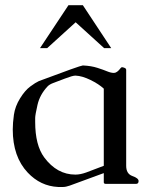

<svg xmlns="http://www.w3.org/2000/svg" viewBox="-20 -725 604 757"><path d="M137.7 -535.2 250 -704.6H306.6L418.5 -535.2H390.6L278.3 -637.2L166 -535.2ZM276.4 -426.8Q266.1 -426.8 235.4 -415Q204.6 -403.3 189.7 -397.7Q174.8 -392.1 167.5 -384.3Q137.2 -352.1 127.9 -311.8Q118.7 -271.5 118.7 -259.8V-246.6Q118.7 -245.1 118.7 -244.1Q118.7 -152.8 154.3 -104.5Q204.6 -36.6 277.3 -36.6Q296.4 -36.6 319.6 -44.9Q342.8 -53.2 389.2 -71.3V-375.5Q369.1 -394 336.4 -409.9Q303.7 -425.8 278.3 -426.8ZM229 12.2H209Q139.6 8.8 89.4 -44.4Q30.3 -106.9 30.3 -214.8Q30.3 -240.2 34.9 -272.9Q39.6 -305.7 59.1 -337.2Q78.6 -368.7 99.4 -384Q120.1 -399.4 133.3 -405.3Q297.4 -466.8 306.2 -466.8H308.6Q339.8 -465.3 364 -457.5Q388.2 -449.7 402.8 -443.6Q417.5 -437.5 429.4 -437.5Q441.4 -437.5 455.6 -456.5Q458 -460 461.2 -460Q464.4 -460 470.9 -457.5Q477.5 -455.1 477.5 -449.2V-71.3Q477.5 -39.6 502 -31Q526.4 -22.5 526.4 -11.2Q526.4 0 516.1 0H397.5Q389.2 0 389.2 -6.3V-42.5L254.9 6.8Q239.3 12.2 229 12.2Z"/></svg>

Font: Caudex
Style: Regular
Weight: 400
Version: Version 1.04